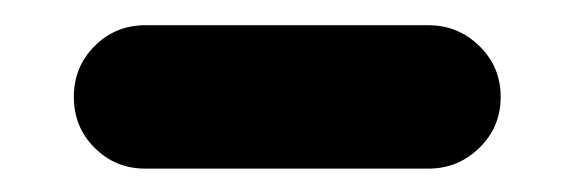

<svg xmlns="http://www.w3.org/2000/svg" viewBox="-20 -734 466 156"><path d="M98.2 -597Q73.7 -597 56.9 -613.9Q40 -630.7 40 -655.2Q40 -679.8 56.9 -696.6Q73.7 -713.5 98.2 -713.5H328.2Q352.2 -713.5 369.5 -696.6Q386.8 -679.8 386.8 -655.2Q386.8 -630.7 369.5 -613.9Q352.2 -597 328.2 -597Z"/></svg>

Font: National Park
Style: Regular
Weight: 400
Designer: Andrea Herstowski, Ben Hoepner
Version: Version 1.009